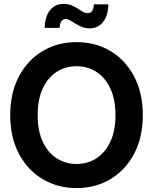

<svg xmlns="http://www.w3.org/2000/svg" viewBox="-20 -956 788 988"><path d="M374 11.7Q276.4 11.7 199.2 -34.4Q122.1 -80.6 77.4 -164.8Q32.7 -249 32.7 -363.3Q32.7 -478.5 77.4 -562.7Q122.1 -647 199.2 -693.1Q276.4 -739.3 374 -739.3Q471.7 -739.3 548.6 -693.1Q625.5 -647 670.2 -562.7Q714.8 -478.5 714.8 -363.3Q714.8 -249 670.2 -164.8Q625.5 -80.6 548.6 -34.4Q471.7 11.7 374 11.7ZM374 -112.3Q431.6 -112.3 476.8 -141.8Q522 -171.4 548.1 -227.3Q574.2 -283.2 574.2 -363.3Q574.2 -443.8 548.1 -500Q522 -556.2 476.8 -585.7Q431.6 -615.2 374 -615.2Q316.4 -615.2 271 -585.7Q225.6 -556.2 199.7 -500Q173.8 -443.8 173.8 -363.3Q173.8 -283.2 199.7 -227.3Q225.6 -171.4 271 -141.8Q316.4 -112.3 374 -112.3ZM441.4 -810.1Q419.4 -810.1 401.4 -817.4Q383.3 -824.7 368.4 -834.2Q353.5 -843.8 341.1 -851.1Q328.6 -858.4 317.4 -858.4Q302.7 -858.4 295.2 -845.5Q287.6 -832.5 286.6 -812.5H210Q211.4 -871.1 237.3 -903.6Q263.2 -936 307.1 -936Q329.6 -936 347.2 -929Q364.7 -921.9 379.2 -912.4Q393.6 -902.8 406 -895.5Q418.5 -888.2 430.7 -888.2Q446.8 -888.2 454.1 -899.4Q461.4 -910.6 462.9 -933.6H537.6Q536.6 -875 510 -842.5Q483.4 -810.1 441.4 -810.1Z"/></svg>

Font: Inter Cardless Display
Style: Bold
Weight: 700
Designer: Rasmus Andersson
Foundry: rsms
Version: Version 4.001;git-9221beed3